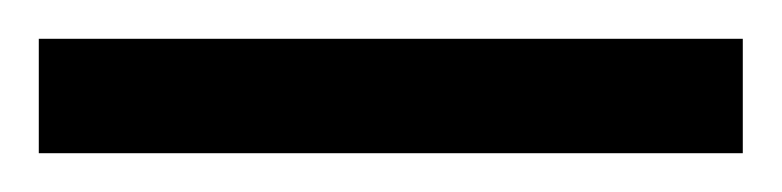

<svg xmlns="http://www.w3.org/2000/svg" viewBox="-24 63 403 99"><path d="M-4 142V83H359V142Z"/></svg>

Font: Noto Serif Khmer ExtraCondensed Light
Style: Regular
Weight: 300
Width: 2
Designer: Danh Hong and the Monotype Design Team
Foundry: Monotype Imaging Inc.
Version: Version 2.004